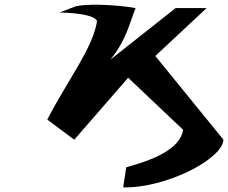

<svg xmlns="http://www.w3.org/2000/svg" viewBox="-20 -604 986 830"><path d="M399.5 -513C381.6 -396 275.1 -262 184.3 -87L301 0L534 -268L771.6 -43C759.7 41 638.4 89 525.8 119L512.5 206C695.9 210 941 85 946 0L651.4 -362L873.1 -569H739.1L456.9 -346C525.8 -430 540.1 -504 566.1 -569C533.1 -576 385.7 -593 308.3 -577L237.2 -550C290 -549 387.9 -542 399.5 -513Z"/></svg>

Font: Hussar Milosc
Style: Obl
Weight: 700
Foundry: Cannot Into Space Fonts
Version: Version 1.02